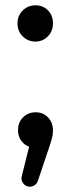

<svg xmlns="http://www.w3.org/2000/svg" viewBox="-20 -555 267 725"><path d="M114 -398Q86 -398 66 -417.5Q46 -437 46 -467Q46 -496 66 -515.5Q86 -535 114 -535Q142 -535 161 -516Q180 -497 180 -467Q180 -437 160.5 -417.5Q141 -398 114 -398ZM62 111 90 -1Q71 -8 59.5 -24.5Q48 -41 48 -63Q48 -93 67 -112Q86 -131 115 -131Q143 -131 161.5 -111.5Q180 -92 180 -63Q180 -48 176.5 -34Q173 -20 163 9L123 128Q119 140 108 146Q97 152 85 149Q73 146 66 135Q59 124 62 111Z"/></svg>

Font: Sepalumica Med
Style: Regular
Weight: 500
Designer: Julieta Ulanovsky
Foundry: Julieta Ulanovsky
Version: Version 7.200